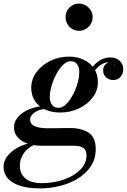

<svg xmlns="http://www.w3.org/2000/svg" viewBox="-74 -783 703 1063"><path d="M149.5 260Q79 260 33.8 244.5Q-11.5 229 -33 201.8Q-54.5 174.5 -54.5 140Q-54.5 113 -38.8 89.2Q-23 65.5 2.5 47.5Q28 29.5 57 19.2Q86 9 112.5 9H143.5Q110 18 85.8 36.5Q61.5 55 48.8 80.5Q36 106 36 135Q36 179 66.5 205Q97 231 157 231Q205 231 249.5 220Q294 209 329 188.5Q364 168 384.5 140Q405 112 405 78Q405 48.5 387.5 36.2Q370 24 341 24Q331.5 24 312.2 24Q293 24 269 24Q245 24 221.5 24Q198 24 180.2 24Q162.5 24 156 24Q111 24 76.8 11.5Q42.5 -1 23 -23.8Q3.5 -46.5 3.5 -77.5Q3.5 -104.5 18.8 -126.2Q34 -148 60.2 -164Q86.5 -180 120.5 -188.5Q154.5 -197 192 -197L190.5 -180Q144.5 -180 118.5 -161.2Q92.5 -142.5 92.5 -122Q92.5 -102 106.5 -91.5Q120.5 -81 142 -77Q163.5 -73 186.5 -73Q204 -73 229.2 -73.2Q254.5 -73.5 279 -73.8Q303.5 -74 317.5 -74Q377.5 -74 416.8 -48.2Q456 -22.5 456 42Q456 96.5 428.8 137.5Q401.5 178.5 356.8 205.8Q312 233 257.8 246.5Q203.5 260 149.5 260ZM258.5 -160Q212.5 -160 176.5 -176.5Q140.5 -193 119.8 -223.5Q99 -254 99 -296.5Q99 -344.5 128 -383.8Q157 -423 204.8 -446.2Q252.5 -469.5 308.5 -469.5Q354 -469.5 390.2 -452Q426.5 -434.5 447.2 -402.8Q468 -371 468 -328.5Q468 -281 439 -242.8Q410 -204.5 362.2 -182.2Q314.5 -160 258.5 -160ZM250 -186Q267 -186 283.8 -199Q300.5 -212 315.2 -234Q330 -256 341.2 -282.2Q352.5 -308.5 358.8 -335Q365 -361.5 365 -383.5Q365 -409 353.5 -426.5Q342 -444 317 -444Q300 -444 283.2 -430.8Q266.5 -417.5 251.8 -395.8Q237 -374 225.8 -347.8Q214.5 -321.5 208 -295Q201.5 -268.5 201.5 -247Q201.5 -221 213.2 -203.5Q225 -186 250 -186ZM538 -465Q569 -465 588.8 -446.2Q608.5 -427.5 608.5 -400.5Q608.5 -375.5 593.5 -357.8Q578.5 -340 553 -340Q530 -340 513.5 -354.5Q497 -369 497 -394.5Q497 -411.5 507.8 -424Q518.5 -436.5 535 -440.5Q543 -438 550.2 -432.8Q557.5 -427.5 563.5 -419.5Q559 -428.5 549 -433.5Q539 -438.5 528 -438.5Q507 -438.5 487.5 -426.2Q468 -414 451 -392.5Q434 -371 421 -344L402 -354.5Q428.5 -410 462.8 -437.5Q497 -465 538 -465ZM363.5 -612.5Q342.5 -612.5 325.5 -623Q308.5 -633.5 298.8 -650.8Q289 -668 289 -688Q289 -708.5 298.8 -725.5Q308.5 -742.5 325.5 -752.8Q342.5 -763 363.5 -763Q384.5 -763 401.5 -752.8Q418.5 -742.5 428.8 -725.5Q439 -708.5 439 -688Q439 -668 428.8 -650.8Q418.5 -633.5 401.5 -623Q384.5 -612.5 363.5 -612.5Z"/></svg>

Font: Bodoni Moda 9pt SemiBold
Style: Italic
Weight: 600
Italic angle: -13°
Designer: Owen Earl
Foundry: indestructible type
Version: Version 2.004